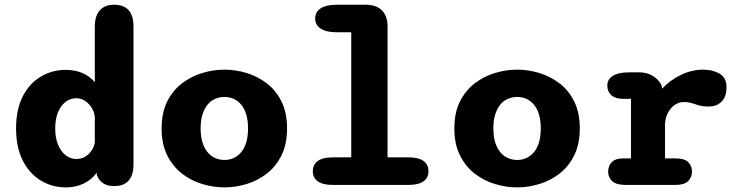

<svg xmlns="http://www.w3.org/2000/svg" viewBox="-20 -782 3135 812"><path d="M462.5 5Q408.5 5 390 -40L389 -51.5Q367.5 -22 334 -5.8Q300.5 10.5 258.5 10.5Q201 10.5 153 -18.2Q105 -47 76.5 -102.5Q48 -158 48 -239Q48 -320 76.5 -375Q105 -430 153 -458.2Q201 -486.5 258.5 -486.5Q297.5 -486.5 328.8 -473Q360 -459.5 381 -434.5V-670Q381 -714.5 402 -738.2Q423 -762 462.5 -762Q544.5 -762 544.5 -670V-87.5Q544.5 5 462.5 5ZM381 -181V-286Q379.5 -306.5 368.8 -324.5Q358 -342.5 341 -354.5Q324 -366.5 303 -366.5Q278.5 -366.5 258.2 -351.8Q238 -337 225.8 -308.5Q213.5 -280 213.5 -239Q213.5 -198.5 225.8 -169.5Q238 -140.5 258.2 -125Q278.5 -109.5 303 -109.5Q323 -109.5 339.8 -119.2Q356.5 -129 367.5 -145.5Q378.5 -162 381 -181Z M929.5 10.5Q883 10.5 836 -3.5Q789 -17.5 750 -47.5Q711 -77.5 687.2 -125Q663.5 -172.5 663.5 -239Q663.5 -305.5 687.2 -352.8Q711 -400 750 -429.8Q789 -459.5 836 -473.5Q883 -487.5 929.5 -487.5Q975.5 -487.5 1022.2 -473.5Q1069 -459.5 1108 -429.8Q1147 -400 1170.5 -352.8Q1194 -305.5 1194 -239Q1194 -172.5 1170.5 -125Q1147 -77.5 1108 -47.5Q1069 -17.5 1022.2 -3.5Q975.5 10.5 929.5 10.5ZM929.5 -105.5Q950 -105.5 967.8 -113.5Q985.5 -121.5 999.5 -137.8Q1013.5 -154 1021.2 -179.2Q1029 -204.5 1029 -239Q1029 -273.5 1021.2 -298.5Q1013.5 -323.5 999.5 -340Q985.5 -356.5 967.8 -364.2Q950 -372 929.5 -372Q909 -372 890.5 -364.2Q872 -356.5 858.2 -340Q844.5 -323.5 836.5 -298.5Q828.5 -273.5 828.5 -239Q828.5 -204.5 836.5 -179.2Q844.5 -154 858.2 -137.8Q872 -121.5 890.5 -113.5Q909 -105.5 929.5 -105.5Z M1387 0Q1345 0 1324 -15Q1303 -30 1303 -58Q1303 -86 1324 -101.2Q1345 -116.5 1387 -116.5H1465.5V-645.5H1404.5Q1360 -645.5 1336.5 -660.8Q1313 -676 1313 -703.5Q1313 -732 1336.5 -747Q1360 -762 1404.5 -762H1526.5Q1571.5 -762 1595.2 -738.2Q1619 -714.5 1619 -670V-116.5H1708Q1750 -116.5 1771 -101.2Q1792 -86 1792 -58Q1792 -30 1771 -15Q1750 0 1708 0Z M2167.5 10.5Q2121 10.5 2074 -3.5Q2027 -17.5 1988 -47.5Q1949 -77.5 1925.2 -125Q1901.5 -172.5 1901.5 -239Q1901.5 -305.5 1925.2 -352.8Q1949 -400 1988 -429.8Q2027 -459.5 2074 -473.5Q2121 -487.5 2167.5 -487.5Q2213.5 -487.5 2260.2 -473.5Q2307 -459.5 2346 -429.8Q2385 -400 2408.5 -352.8Q2432 -305.5 2432 -239Q2432 -172.5 2408.5 -125Q2385 -77.5 2346 -47.5Q2307 -17.5 2260.2 -3.5Q2213.5 10.5 2167.5 10.5ZM2167.5 -105.5Q2188 -105.5 2205.8 -113.5Q2223.5 -121.5 2237.5 -137.8Q2251.5 -154 2259.2 -179.2Q2267 -204.5 2267 -239Q2267 -273.5 2259.2 -298.5Q2251.5 -323.5 2237.5 -340Q2223.5 -356.5 2205.8 -364.2Q2188 -372 2167.5 -372Q2147 -372 2128.5 -364.2Q2110 -356.5 2096.2 -340Q2082.5 -323.5 2074.5 -298.5Q2066.5 -273.5 2066.5 -239Q2066.5 -204.5 2074.5 -179.2Q2082.5 -154 2096.2 -137.8Q2110 -121.5 2128.5 -113.5Q2147 -105.5 2167.5 -105.5Z M2792.5 -112H2838Q2875 -112 2890.8 -96.2Q2906.5 -80.5 2906.5 -56Q2906.5 -32 2890.2 -16Q2874 0 2838 0H2624.5Q2586 0 2569 -16Q2552 -32 2552 -56Q2552 -80.5 2567.5 -96.2Q2583 -112 2613.5 -112H2648.5V-364H2614.5Q2582.5 -364 2565.5 -379.2Q2548.5 -394.5 2548.5 -420Q2548.5 -447 2572 -461.5Q2595.5 -476 2640 -476H2685Q2714.5 -476 2739 -462Q2763.5 -448 2777 -423.5L2780.5 -407Q2813.5 -443 2859.8 -465.2Q2906 -487.5 2954.5 -487.5Q2993 -487.5 3022.8 -470.8Q3052.5 -454 3052.5 -412.5Q3052.5 -373.5 3032 -352.5Q3011.5 -331.5 2977 -331.5Q2956 -331.5 2942 -334.8Q2928 -338 2915 -343Q2905 -346.5 2894.8 -348.5Q2884.5 -350.5 2873.5 -350.5Q2850 -350.5 2831.8 -337Q2813.5 -323.5 2803 -301.2Q2792.5 -279 2792.5 -252Z"/></svg>

Font: Sono Monospace
Style: Bold
Weight: 700
Designer: Tyler Finck
Foundry: Tyler Finck
Version: Version 2.112